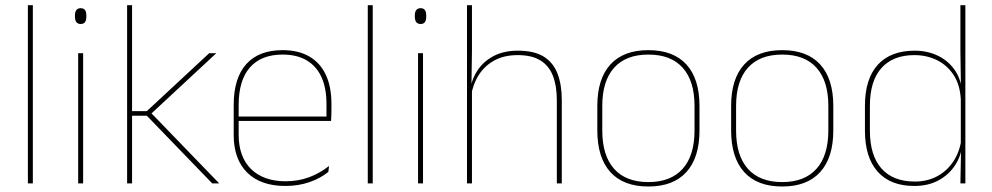

<svg xmlns="http://www.w3.org/2000/svg" viewBox="-20 -684 3701 716"><path d="M84 0V-664.5H102.5V0Z M271.5 0V-485.5H290V0ZM281 -594.5Q270.5 -594.5 265 -601.2Q259.5 -608 259.5 -622V-626.5Q259.5 -640 265 -646.8Q270.5 -653.5 281 -653.5Q291.5 -653.5 296.8 -646.8Q302 -640 302 -626.5V-622Q302 -608 296.8 -601.2Q291.5 -594.5 281 -594.5Z M771.5 0 527.5 -252.5H466V-269.5H527.5L760 -485.5H786.5L539 -255.5V-267.5L797.5 0ZM454 0V-664.5H472.5V0Z M1044 9.5Q952.5 9.5 902 -40.2Q851.5 -90 851.5 -180.5V-292.5Q851.5 -392.5 898.2 -444.8Q945 -497 1034 -497Q1092.5 -497 1133.2 -473.5Q1174 -450 1195 -405.2Q1216 -360.5 1216 -296.5V-279.5Q1216 -268.5 1215.8 -257.5Q1215.5 -246.5 1214.5 -233H1197.5Q1197.5 -250.5 1197.5 -266.5Q1197.5 -282.5 1197.5 -296Q1197.5 -355.5 1178.8 -396.5Q1160 -437.5 1123.5 -459Q1087 -480.5 1034 -480.5Q954 -480.5 912 -432.5Q870 -384.5 870 -292.5V-243.5V-239.5V-181Q870 -140 881.8 -108Q893.5 -76 916 -53.8Q938.5 -31.5 971 -19.8Q1003.5 -8 1044.5 -8Q1092 -8 1132 -22.8Q1172 -37.5 1207 -65L1204.5 -43Q1175 -19 1134 -4.8Q1093 9.5 1044 9.5ZM860 -233V-249.5H1208V-233Z M1351.5 0V-664.5H1370V0Z M1539 0V-485.5H1557.5V0ZM1548.5 -594.5Q1538 -594.5 1532.5 -601.2Q1527 -608 1527 -622V-626.5Q1527 -640 1532.5 -646.8Q1538 -653.5 1548.5 -653.5Q1559 -653.5 1564.2 -646.8Q1569.5 -640 1569.5 -626.5V-622Q1569.5 -608 1564.2 -601.2Q1559 -594.5 1548.5 -594.5Z M2056.5 0V-310Q2056.5 -363 2042.2 -400.5Q2028 -438 1996 -458.2Q1964 -478.5 1910.5 -478.5Q1860.5 -478.5 1824 -458.8Q1787.5 -439 1765.5 -404.5Q1743.5 -370 1736.5 -325.5L1725.5 -344H1733Q1737.5 -385 1759.2 -419.2Q1781 -453.5 1819.2 -474.2Q1857.5 -495 1911.5 -495Q1972 -495 2007.8 -472.8Q2043.5 -450.5 2059.2 -409.2Q2075 -368 2075 -311V0ZM1721.5 0V-664.5H1740V-495.5L1738 -357L1740 -354V0Z M2398 11.5Q2304.5 11.5 2256 -42.5Q2207.5 -96.5 2207.5 -197.5V-289Q2207.5 -390 2256.2 -443.5Q2305 -497 2398 -497Q2491 -497 2539.8 -443.5Q2588.5 -390 2588.5 -289V-197.5Q2588.5 -96.5 2539.8 -42.5Q2491 11.5 2398 11.5ZM2398 -5Q2481.5 -5 2525.8 -54.5Q2570 -104 2570 -197.5V-289Q2570 -382 2526 -431.2Q2482 -480.5 2398 -480.5Q2314 -480.5 2270 -431.2Q2226 -382 2226 -289V-197.5Q2226 -104 2270 -54.5Q2314 -5 2398 -5Z M2897 11.5Q2803.5 11.5 2755 -42.5Q2706.5 -96.5 2706.5 -197.5V-289Q2706.5 -390 2755.2 -443.5Q2804 -497 2897 -497Q2990 -497 3038.8 -443.5Q3087.5 -390 3087.5 -289V-197.5Q3087.5 -96.5 3038.8 -42.5Q2990 11.5 2897 11.5ZM2897 -5Q2980.5 -5 3024.8 -54.5Q3069 -104 3069 -197.5V-289Q3069 -382 3025 -431.2Q2981 -480.5 2897 -480.5Q2813 -480.5 2769 -431.2Q2725 -382 2725 -289V-197.5Q2725 -104 2769 -54.5Q2813 -5 2897 -5Z M3389.5 9.5Q3300.5 9.5 3253 -43.8Q3205.5 -97 3205.5 -197V-289.5Q3205.5 -389.5 3253.2 -442.2Q3301 -495 3391 -495Q3441 -495 3481 -474.5Q3521 -454 3544.2 -417Q3567.5 -380 3568 -330H3574L3563 -313.5Q3560 -368.5 3535.8 -405Q3511.5 -441.5 3473.5 -460Q3435.5 -478.5 3390 -478.5Q3310 -478.5 3267 -430.2Q3224 -382 3224 -289.5V-197Q3224 -104.5 3267 -55.8Q3310 -7 3391.5 -7Q3438 -7 3474.5 -26.5Q3511 -46 3534.5 -81Q3558 -116 3565 -162.5L3574 -144H3568.5Q3564 -101.5 3541 -66.8Q3518 -32 3479.5 -11.2Q3441 9.5 3389.5 9.5ZM3561.5 0 3564 -130.5 3563 -138V-346.5L3563.5 -356L3561.5 -494.5V-664.5H3580V0Z"/></svg>

Font: Anek Bangla Thin
Style: Regular
Weight: 250
Designer: Sulekha Rajkumar (Bangla), Yesha Goshar (Latin)
Foundry: Ek Type
Version: Version 1.003